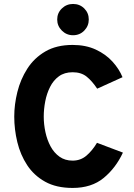

<svg xmlns="http://www.w3.org/2000/svg" viewBox="-20 -939 676 970"><path d="M347 10.5Q264.5 10.5 208 -21Q151.5 -52.5 117.2 -104.8Q83 -157 67.5 -221Q52 -285 52 -350Q52 -411 67.8 -474.5Q83.5 -538 118 -592Q152.5 -646 209 -679Q265.5 -712 347 -712Q413.5 -712 464 -688.5Q514.5 -665 548.2 -627.8Q582 -590.5 599 -549L471 -491Q445 -530 417.5 -552Q390 -574 347 -574Q305.5 -574 277.5 -553.5Q249.5 -533 232.8 -499.5Q216 -466 208.5 -426.8Q201 -387.5 201 -350Q201 -311 209.5 -271.5Q218 -232 235.5 -199.5Q253 -167 280.8 -147.2Q308.5 -127.5 347 -127.5Q387 -127.5 416.5 -152.5Q446 -177.5 470 -217.5L601 -168Q565 -90.5 503.8 -40Q442.5 10.5 347 10.5ZM349 -761Q316 -761 292.5 -784.5Q269 -808 269 -840.5Q269 -873.5 292.5 -896.2Q316 -919 349 -919Q383 -919 405.8 -896.2Q428.5 -873.5 428.5 -840.5Q428.5 -808 405.8 -784.5Q383 -761 349 -761Z"/></svg>

Font: Overpass ExtraBold
Style: Regular
Weight: 800
Designer: Delve Withrington, Dave Bailey, Thomas Jockin
Foundry: Delve Fonts LLC
Version: Version 4.000; ttfautohint (v1.8.3)